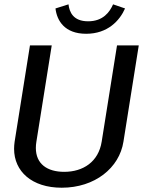

<svg xmlns="http://www.w3.org/2000/svg" viewBox="-20 -862 682 897"><path d="M239.2 -822.5C245.8 -765.8 281.7 -704.2 382.5 -704.2C483.3 -704.2 539.2 -765.8 564.2 -822.5L508.3 -841.7C492.5 -805.8 461.7 -762.5 391.7 -762.5C321.7 -762.5 304.2 -805.8 300 -841.7ZM48.3 -200C46.7 -188.3 45.8 -177.5 45.8 -166.7C45.8 -61.7 128.3 15 268.3 15C423.3 15 537.5 -77.5 556.7 -200L628.3 -650H526.7L455 -200C440 -105.8 368.3 -59.2 280 -59.2C200.8 -59.2 147.5 -95.8 147.5 -170.8C147.5 -180 148.3 -190 150 -200L221.7 -650H120Z"/></svg>

Font: Boon Medium
Style: Italic
Weight: 500
Italic angle: -9°
Designer: Sungsit Sawaiwan
Foundry: FontUni
Version: Version 3.0